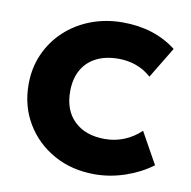

<svg xmlns="http://www.w3.org/2000/svg" viewBox="-66 -585 660 665"><g transform="rotate(10 264.5 -252.5)"><path d="M308 15Q228 15 165 -20Q102 -55 65.8 -115.5Q29.5 -176 29.5 -252.5Q29.5 -310 51 -358.8Q72.5 -407.5 111.2 -443.8Q150 -480 202 -500Q254 -520 314.5 -520Q370 -520 417.2 -505Q464.5 -490 503 -460L437 -351Q413 -372.5 383.8 -383Q354.5 -393.5 322 -393.5Q276.5 -393.5 243.8 -377Q211 -360.5 193.2 -329Q175.5 -297.5 175.5 -253Q175.5 -186.5 214.8 -149Q254 -111.5 322 -111.5Q358.5 -111.5 390.8 -125Q423 -138.5 448 -162.5L509.5 -52Q468 -21 415 -3Q362 15 308 15Z"/></g></svg>

Font: Geologica Cursive SemiBold
Style: Regular
Weight: 600
Designer: Sindre Bremnes, Frode Helland
Foundry: Monokrom Skriftforlag AS
Version: Version 1.010;gftools[0.9.28]